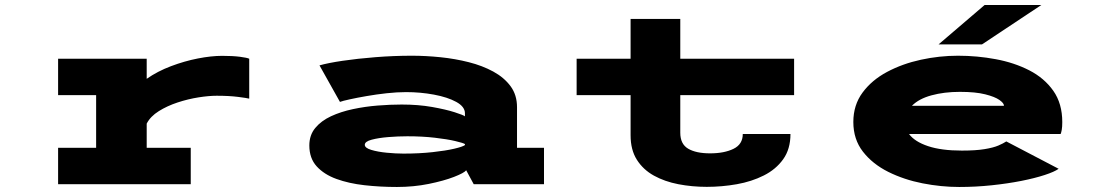

<svg xmlns="http://www.w3.org/2000/svg" viewBox="-20 -734 4390 765"><path d="M211.5 0V-145H363V-355H211.5V-500H564.5V-420Q607.5 -450 661 -470.2Q714.5 -490.5 768.2 -501Q822 -511.5 865 -511.5Q907 -511.5 936 -507.8Q965 -504 973 -500V-341Q963.5 -343.5 928 -348Q892.5 -352.5 843.5 -352.5Q812 -352.5 770.8 -346Q729.5 -339.5 687.8 -325.8Q646 -312 612.8 -291.2Q579.5 -270.5 564.5 -241.5V-145H740V0Z M1561.5 11Q1495 11 1432.5 4Q1370 -3 1320.5 -21Q1271 -39 1241.8 -71.2Q1212.5 -103.5 1212.5 -154.5Q1212.5 -195.5 1236 -224Q1259.5 -252.5 1298.8 -270.8Q1338 -289 1386.2 -299.2Q1434.5 -309.5 1485 -313.5Q1535.5 -317.5 1580.5 -317.5Q1646.5 -317.5 1701.5 -307.8Q1756.5 -298 1791.5 -286.8Q1826.5 -275.5 1832.5 -270.5V-282.5Q1832.5 -309 1797.8 -328Q1763 -347 1709 -357Q1655 -367 1598 -367Q1562 -367 1520.8 -362.5Q1479.5 -358 1440.8 -351.2Q1402 -344.5 1373.5 -338.2Q1345 -332 1334.5 -328L1253 -473.5Q1286 -483 1345 -491.8Q1404 -500.5 1476.2 -506.2Q1548.5 -512 1621.5 -512Q1676.5 -512 1735 -506Q1793.5 -500 1847.8 -486.2Q1902 -472.5 1945.5 -448.8Q1989 -425 2014.5 -390.2Q2040 -355.5 2040 -307V-145H2147.5V0H1867.5L1837.5 -55.5Q1829.5 -45 1789 -29.2Q1748.5 -13.5 1688.2 -1.2Q1628 11 1561.5 11ZM1587.5 -122Q1651 -122 1703.5 -127.8Q1756 -133.5 1790 -141.5Q1824 -149.5 1832.5 -156V-160Q1825.5 -164.5 1793.8 -172Q1762 -179.5 1712.5 -185.2Q1663 -191 1603 -191Q1566 -191 1526.5 -187.8Q1487 -184.5 1460.2 -177.2Q1433.5 -170 1433.5 -157Q1433.5 -144.5 1459.2 -136.8Q1485 -129 1521 -125.5Q1557 -122 1587.5 -122Z M2492.5 -195V-355H2277.5V-500H2492.5V-658.5H2690.5V-500H3144V-355H2690.5V-205Q2690.5 -160 2722 -141.5Q2753.5 -123 2809.5 -123Q2865.5 -123 2902.5 -141Q2939.5 -159 2939.5 -200H3129.5Q3129.5 -140 3100.5 -99.5Q3071.5 -59 3023.2 -34.8Q2975 -10.5 2915.8 0Q2856.5 10.5 2796 10.5Q2737.5 10.5 2683 0Q2628.5 -10.5 2585.5 -34.2Q2542.5 -58 2517.5 -97.5Q2492.5 -137 2492.5 -195Z M3802 11Q3730 11 3656 -3.5Q3582 -18 3519.2 -49.2Q3456.5 -80.5 3418.2 -129.8Q3380 -179 3380 -248Q3380 -315.5 3416.8 -365.2Q3453.5 -415 3514.5 -447.5Q3575.5 -480 3649.2 -496Q3723 -512 3797 -512Q3873.5 -512 3947.2 -498.2Q4021 -484.5 4081 -453.8Q4141 -423 4176.8 -372.2Q4212.5 -321.5 4212.5 -247.5Q4212.5 -228.5 4210.5 -217.2Q4208.5 -206 4206 -200H3602Q3624.5 -169.5 3677.5 -151.8Q3730.5 -134 3812.5 -134Q3868 -134 3902.8 -139.8Q3937.5 -145.5 3957.5 -154Q3977.5 -162.5 3989.5 -170.5L4198 -61.5Q4181.5 -49.5 4142.5 -36.8Q4103.5 -24 4049.2 -13.2Q3995 -2.5 3931.5 4.2Q3868 11 3802 11ZM3804.5 -368Q3742 -368 3691.5 -354.2Q3641 -340.5 3613.5 -312.5H3980V-313.5Q3980 -323 3962 -335.8Q3944 -348.5 3905.5 -358.2Q3867 -368 3804.5 -368ZM3892.5 -557H3719.5L3903 -714H4129Z"/></svg>

Font: Trispace Expanded ExtraBold
Style: Regular
Weight: 800
Width: 7
Designer: Tyler Finck
Foundry: Etcetera Type Company
Version: Version 1.210; ttfautohint (v1.8.3)